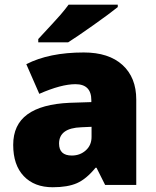

<svg xmlns="http://www.w3.org/2000/svg" viewBox="-20 -786 663 816"><path d="M480.5 -766.1V-755.9Q447.3 -729 377 -679.2Q306.6 -629.4 269.5 -606H142.6V-620.1Q217.8 -700.7 237.5 -723.6Q257.3 -746.6 271.5 -766.1ZM335.9 -563Q442.4 -563 500.7 -509.8Q559.1 -456.5 559.1 -362.8V0H426.8L390.1 -73.2H386.2Q346.7 -24.9 307.1 -7.6Q267.6 9.8 204.1 9.8Q126 9.8 81.1 -37.4Q36.1 -84.5 36.1 -170.2Q36.1 -255.9 96.4 -299.8Q156.7 -343.8 275.9 -349.1L368.2 -352.1V-359.9Q368.2 -428.2 300.8 -428.2Q240.2 -428.2 147 -387.2L91.8 -513.2Q188.5 -563 335.9 -563ZM231 -175.8Q231 -125 285.2 -125Q320.3 -125 344.7 -147Q369.1 -168.9 369.1 -204.1V-247.1L325.2 -245.1Q231 -241.7 231 -175.8Z"/></svg>

Font: Open Sans Hebrew Extra Bold
Style: Regular
Weight: 800
Foundry: Ascender Corporation, Yanek Iontef
Version: Version 2.001;PS 002.001;hotconv 1.0.70;makeotf.lib2.5.58329